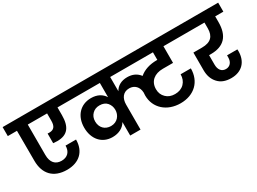

<svg xmlns="http://www.w3.org/2000/svg" viewBox="-62 -1365 2672 1998"><g transform="rotate(-30 1274.0 -365.5)"><path d="M-21 -632H89L90 -271C90 -116 176 -19 340 -19C485 -19 576 -103 576 -246H450C450 -173 408 -129 337 -129C262 -129 219 -178 219 -266V-632H451V-543C451 -478 427 -447 372 -447C363 -447 356 -447 351 -448V-332C368 -330 385 -329 400 -329C525 -329 576 -400 576 -539V-632H673V-740H-21Z M631 -740V-632H1085V-461C1053 -512 1000 -542 925 -542C796 -542 711 -448 711 -310C711 -171 794 -77 920 -77C997 -77 1054 -109 1085 -162V0H1209V-301C1209 -374 1245 -431 1320 -431C1384 -431 1427 -386 1430 -318C1429 -302 1428 -290 1428 -283C1428 -132 1546 -28 1709 -28C1874 -28 1981 -133 1981 -290H1858C1858 -246 1844 -210 1817 -182C1789 -154 1752 -140 1707 -140C1663 -140 1627 -153 1600 -180C1572 -207 1558 -241 1558 -283C1558 -379 1627 -432 1726 -432H1849V-632H2037V-740ZM1209 -461V-632H1723V-541H1718C1630 -541 1560 -518 1507 -473C1472 -519 1423 -542 1360 -542C1289 -542 1237 -512 1209 -461ZM877 -398C900 -421 929 -432 964 -432C1003 -432 1033 -420 1054 -396C1075 -371 1085 -342 1085 -309C1085 -247 1042 -185 963 -185C892 -185 842 -234 842 -309C842 -346 854 -375 877 -398Z M1995 -740V-632H2342V-563C2342 -468 2296 -419 2189 -419H2086V-207C2086 -143 2104 -91 2141 -51C2177 -11 2229 9 2297 9C2424 9 2500 -71 2500 -198C2500 -206 2500 -213 2499 -219H2375V-194C2375 -138 2344 -101 2295 -101C2242 -101 2214 -141 2214 -201V-314H2236C2393 -314 2471 -397 2471 -563V-632H2569V-740Z"/></g></svg>

Font: Poppins SemiBold
Style: Regular
Weight: 600
Designer: Ninad Kale (Devanagari), Jonny Pinhorn (Latin)
Foundry: Indian Type Foundry
Version: 4.004